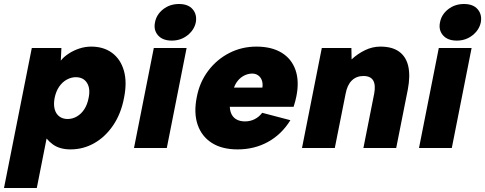

<svg xmlns="http://www.w3.org/2000/svg" viewBox="-60 -740 2426 960"><path d="M155 -78H179L124 200H-40L99 -500H247L244 -437Q259 -456 283.5 -472Q308 -488 337 -497.5Q366 -507 396 -507Q458 -507 500.5 -475.5Q543 -444 559.5 -386.5Q576 -329 560 -250Q545 -171 505.5 -113Q466 -55 411 -24Q356 7 293 7Q238 7 203.5 -18.5Q169 -44 155 -78ZM383 -250Q393 -297 375 -325.5Q357 -354 319 -354Q296 -354 274 -342Q252 -330 236 -307Q220 -284 213 -250Q207 -217 213.5 -193.5Q220 -170 237 -157.5Q254 -145 278 -145Q303 -145 325 -158Q347 -171 362 -194.5Q377 -218 383 -250Z M709 -500H873L774 0H610ZM799 -537Q753 -537 730 -563.5Q707 -590 715 -628Q722 -667 755.5 -693.5Q789 -720 835 -720Q881 -720 903.5 -693.5Q926 -667 919 -628Q911 -590 877.5 -563.5Q844 -537 799 -537Z M1128 7Q1050 7 999 -25.5Q948 -58 928 -117Q908 -176 924 -255Q938 -329 981 -386Q1024 -443 1086.5 -475Q1149 -507 1222 -507Q1298 -507 1348 -476.5Q1398 -446 1417.5 -390Q1437 -334 1422 -259Q1420 -248 1416.5 -235Q1413 -222 1408 -206H1089Q1090 -183 1099 -166.5Q1108 -150 1125 -141.5Q1142 -133 1165 -133Q1191 -133 1213 -144Q1235 -155 1251 -176L1392 -139Q1348 -68 1280 -30.5Q1212 7 1128 7ZM1252 -302Q1255 -323 1249 -339Q1243 -355 1229.5 -364Q1216 -373 1197 -372Q1178 -371 1160.5 -362Q1143 -353 1130 -337.5Q1117 -322 1110 -302Z M1549 -500H1697L1698 -443Q1728 -471 1765 -489Q1802 -507 1842 -507Q1901 -507 1936 -481.5Q1971 -456 1981.5 -408Q1992 -360 1979 -292L1921 0H1757L1811 -272Q1819 -315 1806 -337.5Q1793 -360 1757 -360Q1722 -360 1699 -337.5Q1676 -315 1668 -271L1614 0H1450Z M2134 -500H2298L2199 0H2035ZM2224 -537Q2178 -537 2155 -563.5Q2132 -590 2140 -628Q2147 -667 2180.5 -693.5Q2214 -720 2260 -720Q2306 -720 2328.5 -693.5Q2351 -667 2344 -628Q2336 -590 2302.5 -563.5Q2269 -537 2224 -537Z"/></svg>

Font: Albert Sans Black
Style: Italic
Weight: 900
Italic angle: -11.25°
Designer: Andreas Rasmussen
Foundry: a.Foundry
Version: Version 1.025